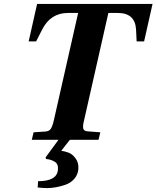

<svg xmlns="http://www.w3.org/2000/svg" viewBox="-20 -712 797 978"><path d="M172 243 174 211Q270 211 275 153Q278 124 259 112Q240 100 215 98L212 90L278 0H142L151 -38L210 -42Q230 -43 238.5 -55.5Q247 -68 254 -98L378 -646H326Q238 -646 195 -562L164 -501H126L169 -692H757L714 -501H676L673 -562Q668 -646 580 -646H532L408 -98Q401 -71 404 -57.5Q407 -44 427 -43L491 -38L482 0H336L292 56Q312 59 330.5 66Q349 73 365.5 95.5Q382 118 379 151Q376 179 358 199.5Q340 220 313.5 229Q287 238 264 242Q241 246 220 246Q198 246 172 243Z"/></svg>

Font: Lingua Franca
Style: Bold Italic
Weight: 700
Italic angle: -13°
Version: Version 1.19